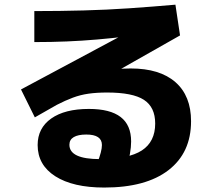

<svg xmlns="http://www.w3.org/2000/svg" viewBox="-20 -797 920 833"><path d="M143.3 -167.8Q143.3 -241.1 202.2 -282.8Q261.1 -324.4 365.6 -324.4Q457.8 -324.4 503.3 -289.4Q548.9 -254.4 548.9 -183.3Q548.9 -158.9 543.9 -130.6Q538.9 -102.2 528.9 -76.7L402.2 -90Q412.2 -115.6 417.2 -135Q422.2 -154.4 422.2 -167.8Q422.2 -213.3 354.4 -213.3Q318.9 -213.3 300 -202.2Q281.1 -191.1 281.1 -168.9Q281.1 -137.8 314.4 -122.2Q347.8 -106.7 413.3 -106.7Q537.8 -106.7 595.6 -144.4Q653.3 -182.2 653.3 -261.1Q653.3 -332.2 604.4 -363.9Q555.6 -395.6 444.4 -395.6Q400 -395.6 364.4 -390.6Q328.9 -385.6 296.1 -373.3Q263.3 -361.1 226.7 -342.2L131.1 -287.8L71.1 -408.9L530 -654.4V-638.9Q465.6 -631.1 401.1 -625.6Q336.7 -620 270 -617.2Q203.3 -614.4 128.9 -614.4V-748.9Q241.1 -748.9 342.8 -751.7Q444.4 -754.4 541.7 -761.1Q638.9 -767.8 741.1 -776.7L761.1 -643.3L294.4 -378.9L216.7 -451.1Q250 -461.1 292.2 -470Q334.4 -478.9 380.6 -485.6Q426.7 -492.2 470 -496.1Q513.3 -500 546.7 -500Q673.3 -500 741.1 -440.6Q808.9 -381.1 808.9 -271.1Q808.9 -134.4 711.1 -58.9Q613.3 16.7 432.2 16.7Q296.7 16.7 220 -32.2Q143.3 -81.1 143.3 -167.8Z"/></svg>

Font: Paperlogy 8 ExtraBold
Style: Regular
Weight: 800
Designer: redesigned by Lee Juim, glyphs from Gmarket Sans & Montserrat
Foundry: PT&
Version: Version 1.001